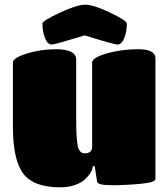

<svg xmlns="http://www.w3.org/2000/svg" viewBox="-20 -790 718 819"><path d="M394 -16 384 -81H376L374 -72Q370 -50 340 -23Q326 -10 298.5 -0.5Q271 9 236 9Q124 9 79.5 -49Q35 -107 35 -251V-523Q35 -543 94 -561.5Q153 -580 218 -580Q305 -580 305 -535V-281Q305 -205 311 -170.5Q317 -136 341 -136Q373 -136 373 -163V-523Q373 -544 435 -562Q497 -580 570 -580Q643 -580 643 -541V-26Q643 -12 580 -6Q517 0 456 0Q395 0 394 -16ZM521 -690Q521 -655 510 -627.5Q499 -600 481 -600Q467 -600 341 -639Q214 -600 201 -600Q183 -600 172 -627.5Q161 -655 161 -690Q161 -701 234.5 -735.5Q308 -770 343.5 -770Q379 -770 450 -736Q521 -702 521 -690Z"/></svg>

Font: Titan One
Style: Regular
Weight: 400
Designer: Rodrigo Fuenzalida
Foundry: Rodrigo Fuenzalida
Version: Version 1.001